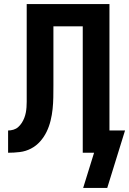

<svg xmlns="http://www.w3.org/2000/svg" viewBox="-20 -755 640 949"><path d="M391 174 445 0H389V-625H244V-332Q244 -303 243.5 -274Q243 -245 240 -216Q237 -187 230 -158.5Q223 -130 210.5 -104Q198 -78 178.5 -56Q159 -34 133 -20.5Q107 -7 78 -3.5Q49 0 20 0V-110Q33 -110 46.5 -114Q60 -118 70 -127Q80 -136 87.5 -147.5Q95 -159 100 -172Q105 -185 107.5 -198Q110 -211 111 -224.5Q112 -238 112 -252Q112 -266 112 -279V-735H521V-110H598L510 174Z"/></svg>

Font: Iosevka Aile Extrabold
Style: Regular
Weight: 800
Designer: Belleve Invis
Foundry: Belleve Invis
Version: Version 27.3.5; ttfautohint (v1.8.4)